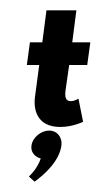

<svg xmlns="http://www.w3.org/2000/svg" viewBox="-20 -242 196 372"><path d="M75 11C60 11 43 24 41 40C39 52 47 62 59 65C52 86 36 100 36 100L47 110C69 94 95 69 99 40C101 24 91 11 75 11ZM62 -160H38L32 -116H56L48 -56C44 -29 52 4 97 4C121 4 141 -6 141 -6L132 -51C132 -51 125 -46 117 -46C108 -46 105 -53 107 -67L114 -116H149L155 -160H120L128 -222H70Z"/></svg>

Font: Hussar Tani
Style: DwaKurs
Weight: 700
Foundry: Cannot Into Space Fonts
Version: Version 0.92